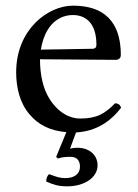

<svg xmlns="http://www.w3.org/2000/svg" viewBox="-20 -457 487 677"><path d="M229 96C252 96 262 110 262 131C262 157 241 171 211 171C191 171 180 167 153 157C146 164 143 171 143 183C168 194 185 200 217 200C278 200 324 169 324 126C324 88 293 64 253 64C244 64 235 65 227 67L248 10C319 6 369 -28 407 -77C404 -87 398 -92 386 -93C349 -55 320 -39 262 -39C226 -39 184 -60 153 -111C133 -144 121 -190 121 -248L387 -246C399 -246 406 -252 406 -263C406 -347 376 -437 237 -437C150 -437 37 -354 37 -202C37 -146 51 -92 84 -54C114 -18 155 4 214 9L178 96L184 102C200 97 210 96 229 96ZM124 -282C143 -395 213 -404 237 -404C275 -404 320 -383 320 -299C320 -290 316 -285 305 -285Z"/></svg>

Font: Libertinus Math
Style: Regular
Weight: 400
Designer: Philipp H. Poll, Khaled Hosny
Foundry: Caleb Maclennan
Version: Version 7.050;RELEASE